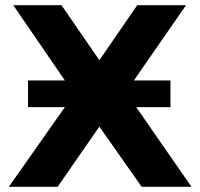

<svg xmlns="http://www.w3.org/2000/svg" viewBox="-20 -720 771 740"><path d="M718 0H526L363 -232L202 0H14L230 -307H88V-410H230L31 -700H217L363 -488L509 -700H697L496 -410H637V-307H505Z"/></svg>

Font: Montserrat Alternates
Style: Bold
Weight: 700
Designer: Julieta Ulanovsky
Foundry: Julieta Ulanovsky
Version: Version 7.200